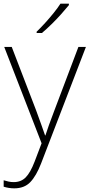

<svg xmlns="http://www.w3.org/2000/svg" viewBox="-23 -786 489 1048"><path d="M0 -530H41L174 -184Q191 -138 203 -104Q215 -70 223 -47H225Q232 -69 244 -103Q256 -137 273 -181L405 -530H446L201 107Q175 174 142.5 208Q110 242 55 242Q25 242 -3 233V198Q11 202 23.5 205Q36 208 52 208Q92 208 117.5 182Q143 156 166 96L204 -4ZM353 -758Q336 -737 311.5 -709.5Q287 -682 259 -654.5Q231 -627 206 -606H177V-613Q198 -633 223 -660.5Q248 -688 270.5 -716Q293 -744 307 -766H353Z"/></svg>

Font: Noto Sans Kannada ExtraLight
Style: Regular
Weight: 200
Designer: Jelle Bosma - Monotype Design Team
Foundry: Monotype Imaging Inc.
Version: Version 2.005; ttfautohint (v1.8.4.7-5d5b)